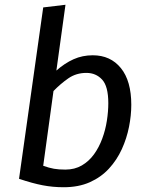

<svg xmlns="http://www.w3.org/2000/svg" viewBox="-20 -770 619 802"><path d="M367.4 -539.1Q441.5 -539.1 484.9 -485.6Q528.4 -432.1 528.4 -332.1Q528.4 -288.1 518.9 -240.1Q509.4 -192.1 488.9 -147Q468.4 -102 435.4 -66Q402.4 -30 355.3 -8.9Q308.2 12.1 246 12.1Q200.8 12.1 158.6 4Q116.4 -4 59.5 -23.1L160.5 -739L253.5 -750.1L215.5 -475.2Q250.4 -506.1 287.4 -522.6Q324.4 -539.1 367.4 -539.1ZM340.9 -465.5Q298.1 -465.5 265.2 -442.6Q232.3 -419.7 203.4 -389.7L160.5 -77.5Q185.4 -68.6 205.3 -65.1Q225.2 -61.6 253.1 -61.6Q292 -61.6 321.9 -79Q351.7 -96.5 372.7 -125.5Q393.6 -154.4 407 -190.8Q420.5 -227.2 426.4 -265.7Q432.4 -304.1 432.4 -339Q432.4 -409.8 406.5 -437.6Q380.7 -465.5 340.9 -465.5Z"/></svg>

Font: Fira Sans Variable
Style: Italic
Weight: 397
Italic angle: -8°
Designer: Carrois Corporate & Edenspiekermann AG
Foundry: Carrois Corporate GbR & Edenspiekermann AG
Version: Version 4.202